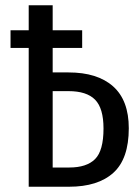

<svg xmlns="http://www.w3.org/2000/svg" viewBox="-20 -709 529 729"><path d="M469 -222Q469 -106 410.5 -53Q352 0 242 0H89V-527H20V-594H89V-689H180V-594H292V-527H180V-434H240Q350 -434 409.5 -381Q469 -328 469 -222ZM373 -221Q373 -298 341 -330.5Q309 -363 240 -363H180V-73H243Q309 -73 341 -105Q373 -137 373 -221Z"/></svg>

Font: Fira Sans Compressed
Style: Regular
Weight: 400
Width: 1
Designer: bBox Type GmbH & Carrois Corporate GbR & Edenspiekermann AG
Foundry: bBox Type GmbH & Carrois Corporate GbR & Edenspiekermann AG
Version: Version 4.301